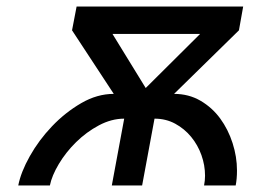

<svg xmlns="http://www.w3.org/2000/svg" viewBox="-20 -569 779 589"><path d="M36 0Q44 -41 71.5 -90Q99 -139 139.5 -181.5Q180 -224 229 -252.5Q278 -281 329 -281L201 -476L215 -549H726L713 -476L514 -281Q559 -281 595 -260Q631 -239 655.5 -205.5Q680 -172 693.5 -130Q707 -88 707 -46Q707 -20 703 0H606Q609 -15 609 -30Q609 -62 598 -93Q587 -124 566.5 -149Q546 -174 517.5 -189.5Q489 -205 454 -205L416 0H323L361 -205Q322 -205 283.5 -184.5Q245 -164 213.5 -133Q182 -102 160.5 -66Q139 -30 133 0ZM594 -465H325L427 -299Z"/></svg>

Font: Involve Medium Oblique
Style: Italic
Weight: 500
Italic angle: -10.5°
Designer: Stefan Peev
Foundry: Context Ltd.
Version: Version 1.001